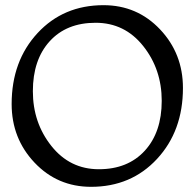

<svg xmlns="http://www.w3.org/2000/svg" viewBox="-20 -716 752 742"><path d="M107 -363.5Q107 -242 178.5 -152Q250 -62 362 -62Q474 -62 539.5 -133.5Q605 -205 605 -326.5Q605 -448 533.5 -538Q462 -628 349.5 -628Q237 -628 172 -556.5Q107 -485 107 -363.5ZM332 6Q202 6 113.5 -87.5Q25 -181 25 -314Q25 -480 125 -588Q225 -696 380 -696Q510 -696 598.5 -602.5Q687 -509 687 -376Q687 -210 587 -102Q487 6 332 6Z"/></svg>

Font: Macondo
Style: Regular
Weight: 400
Version: Version 2.001